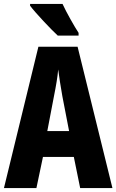

<svg xmlns="http://www.w3.org/2000/svg" viewBox="-20 -950 588 970"><path d="M296 -930H132V-921C158 -886 238 -801 272 -770H377V-784C357 -814 314 -890 296 -930ZM385 0H548L372 -714H174L0 0H164L197 -157H353ZM295 -464 329 -288H219L253 -466C263 -515 271 -563 274 -599C279 -561 286 -514 295 -464Z"/></svg>

Font: Noto Sans Lao UI ExtCond ExtBd
Style: Regular
Weight: 800
Width: 2
Designer: Monotype Design Team
Foundry: Monotype Imaging Inc.
Version: Version 2.000